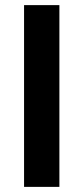

<svg xmlns="http://www.w3.org/2000/svg" viewBox="-20 -730 326 750"><path d="M74 0V-710H212V0Z"/></svg>

Font: Raleway Thin
Style: Bold
Weight: 700
Version: Version 4.026